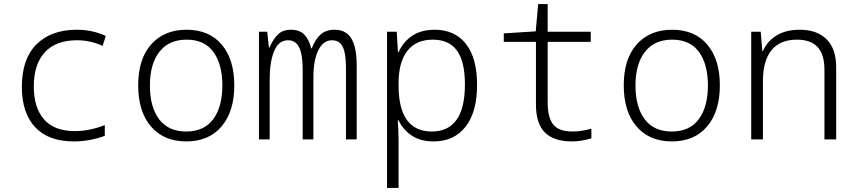

<svg xmlns="http://www.w3.org/2000/svg" viewBox="-20 -689 4240 949"><path d="M88 -260Q88 -398 160.5 -470Q233 -542 359 -542Q438 -542 503 -511L487 -462Q428 -490 360 -490Q256 -490 201.5 -430.5Q147 -371 147 -262Q147 -157 197.5 -99Q248 -41 350 -41Q389 -41 428 -49.5Q467 -58 498 -71V-18Q469 -6 428 2Q387 10 345 10Q219 10 153.5 -60.5Q88 -131 88 -260Z M663 -267Q663 -398 727.5 -470Q792 -542 902 -542Q1014 -542 1076 -468.5Q1138 -395 1138 -267Q1138 -138 1075 -64Q1012 10 901 10Q790 10 726.5 -63.5Q663 -137 663 -267ZM1079 -267Q1079 -371 1035 -432Q991 -493 902 -493Q815 -493 768 -433Q721 -373 721 -266Q721 -160 766.5 -99.5Q812 -39 900 -39Q989 -39 1034 -100Q1079 -161 1079 -267Z M1260 -532H1301L1309 -454H1312Q1330 -496 1354 -519Q1378 -542 1418 -542Q1461 -542 1484.5 -517.5Q1508 -493 1518 -450H1521Q1538 -495 1564.5 -518.5Q1591 -542 1634 -542Q1690 -542 1716.5 -499Q1743 -456 1743 -366V0H1690V-354Q1690 -425 1674 -457.5Q1658 -490 1621 -490Q1578 -490 1553.5 -441Q1529 -392 1529 -305V0H1476V-345Q1476 -422 1458 -456Q1440 -490 1404 -490Q1357 -490 1335 -436.5Q1313 -383 1313 -298V0H1260Z M1893 -532H1941L1947 -431H1950Q1972 -481 2016.5 -511.5Q2061 -542 2129 -542Q2228 -542 2283 -472Q2338 -402 2338 -270Q2338 -135 2281 -62.5Q2224 10 2123 10Q2058 10 2015 -19Q1972 -48 1950 -94H1946Q1950 -47 1950 13V240H1893ZM2278 -272Q2278 -384 2239 -438.5Q2200 -493 2119 -493Q2036 -493 1993 -437Q1950 -381 1950 -277V-266Q1950 -154 1991 -96.5Q2032 -39 2114 -39Q2278 -39 2278 -272Z M2629 -172V-482H2470V-524L2628 -534L2640 -669H2687V-532H2900V-482H2687V-182Q2687 -108 2714.5 -73.5Q2742 -39 2810 -39Q2853 -39 2903 -53V-5Q2852 10 2807 10Q2718 10 2673.5 -34Q2629 -78 2629 -172Z M3063 -267Q3063 -398 3127.5 -470Q3192 -542 3302 -542Q3414 -542 3476 -468.5Q3538 -395 3538 -267Q3538 -138 3475 -64Q3412 10 3301 10Q3190 10 3126.5 -63.5Q3063 -137 3063 -267ZM3479 -267Q3479 -371 3435 -432Q3391 -493 3302 -493Q3215 -493 3168 -433Q3121 -373 3121 -266Q3121 -160 3166.5 -99.5Q3212 -39 3300 -39Q3389 -39 3434 -100Q3479 -161 3479 -267Z M3693 -532H3740L3748 -437H3751Q3772 -485 3818 -513.5Q3864 -542 3933 -542Q4018 -542 4065.5 -495Q4113 -448 4113 -356V0H4055V-344Q4055 -420 4021 -456.5Q3987 -493 3919 -493Q3836 -493 3793.5 -441Q3751 -389 3751 -289V0H3693Z"/></svg>

Font: Noto Sans Mono UI Light
Style: Regular
Weight: 300
Monospace: yes
Designer: Monotype Design team
Foundry: Monotype Imaging Inc.
Version: Version 1.000